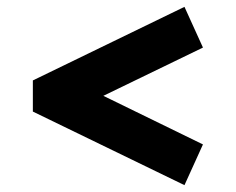

<svg xmlns="http://www.w3.org/2000/svg" viewBox="-20 -616 689 561"><path d="M76 -381V-290L519 -75L573 -194L282 -336L573 -477L519 -596Z"/></svg>

Font: LT Wave Text Black
Style: Regular
Weight: 900
Designer: Daniel Lyons
Version: Version 2.5 (Glyphs App)